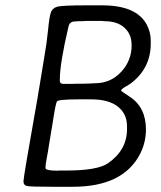

<svg xmlns="http://www.w3.org/2000/svg" viewBox="-20 -716 611 727"><path d="M263.7 -634.8Q243.7 -634.8 239.3 -615.2Q206.5 -476.1 206.5 -414.1V-410.2Q206.5 -398.4 219.7 -398.4H259.8L264.2 -398.9H290.5L322.3 -399.9L340.3 -400.9Q398.9 -400.9 438.7 -443.8Q478.5 -486.8 478.5 -544.4L478 -549.3Q478 -586.4 451.2 -611.1Q424.3 -635.7 376 -635.7L366.2 -636.7H303.2L298.8 -636.2L285.6 -635.7H276.9Q268.1 -634.8 263.7 -634.8ZM325.7 -339.8H280.3Q200.7 -339.8 195.6 -332Q190.4 -324.2 179.2 -249.5L178.2 -244.1L176.8 -234.4L174.8 -224.1Q173.8 -214.8 170.9 -199.7Q168 -184.6 165 -164.1Q162.1 -143.6 157.2 -118.2Q152.3 -92.8 152.3 -84.5V-80.1Q152.3 -69.8 195.8 -69.8H200.7L205.6 -70.3H231Q348.6 -70.3 388.7 -97.7Q460.9 -147.5 460.9 -227.1V-237.8Q460.9 -285.2 426 -312.5Q391.1 -339.8 325.7 -339.8ZM532.7 -225.1Q532.2 -175.8 510.7 -133.8Q446.8 -8.8 255.9 -8.8H178.7Q97.7 -8.8 83.3 -11.5Q68.8 -14.2 68.8 -29.5Q68.8 -44.9 120.1 -333.5L122.1 -344.2L125.5 -366.2Q128.9 -384.8 129.4 -388.7L147.5 -498.5Q157.2 -553.7 161.9 -601.8Q166.5 -649.9 172.1 -667.5Q177.7 -685.1 196 -690.4Q214.4 -695.8 309.1 -695.8H366.2Q496.1 -695.8 535.2 -623.5Q550.8 -594.7 550.8 -562.5V-550.8Q550.8 -459 477.5 -401.9L469.2 -396L451.7 -385.7Q438.5 -377.4 438.5 -372.6Q438.5 -371.1 470.7 -350.1Q532.7 -310.1 532.7 -225.1Z"/></svg>

Font: Averia Sans Libre Light
Style: Italic
Weight: 300
Italic angle: -8.5°
Version: Version 1.002